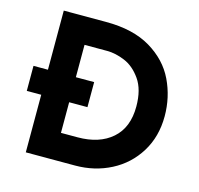

<svg xmlns="http://www.w3.org/2000/svg" viewBox="-106 -850 998 963"><g transform="rotate(15 392.5 -368.0)"><path d="M735 -355Q735 -249 685 -168Q635 -87 550.5 -43.5Q466 0 365 0H109V-299H34V-429H109V-736H329Q470 -736 561 -681.5Q652 -627 693.5 -540.5Q735 -454 735 -355ZM585 -365Q585 -453 548.5 -505Q512 -557 463.5 -577Q415 -597 372 -597H254V-429H349V-299H254V-140H340Q453 -140 519 -198Q585 -256 585 -365Z"/></g></svg>

Font: Josefin Sans
Style: Bold
Weight: 700
Designer: Santiago Orozco
Foundry: Typemade
Version: Version 2.000